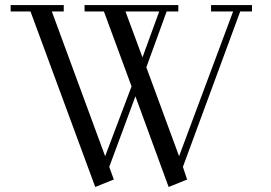

<svg xmlns="http://www.w3.org/2000/svg" viewBox="-20 -722 1066 756"><path d="M22 -676.8V-702.1H231V-676.8H184.1L394 -106.9L498 -381.8L389.2 -676.8H313V-702.1H682.1V-676.8H636.2L556.2 -457L685.1 -106.9L897.9 -676.8H811V-702.1H972.2V-676.8H925.8L700.2 -64.9L716.8 -15.1L644 14.2L513.2 -342.8L410.2 -64.9L428.2 -15.1L355 14.2L100.1 -676.8ZM474.1 -676.8 541 -496.1 606.9 -676.8Z"/></svg>

Font: Dehuti Alt
Style: Book
Weight: 400
Version: Version 1.2